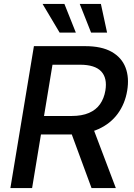

<svg xmlns="http://www.w3.org/2000/svg" viewBox="-20 -964 686 984"><path d="M33.2 0 153.8 -727.5H416.5Q500.5 -727.5 552 -698.5Q603.5 -669.4 623.3 -617.9Q643.1 -566.4 631.8 -499Q620.6 -432.1 583.5 -381.3Q546.4 -330.6 485.1 -302.7Q423.8 -274.9 340.3 -274.9H142.6L158.2 -369.6H347.2Q399.9 -369.6 436 -385.3Q472.2 -400.9 492.7 -430.2Q513.2 -459.5 520 -499.5Q530.8 -563.5 498.8 -597.9Q466.8 -632.3 390.1 -632.3H249L144.5 0ZM449.2 0 328.1 -328.6H449.2L573.7 0ZM446.8 -796.9 388.7 -943.8H497.1L528.8 -796.9ZM285.6 -796.9 198.2 -943.8H310.1L368.7 -796.9Z"/></svg>

Font: Inter 17pt Medium
Style: Italic
Weight: 500
Italic angle: -9.3988°
Version: Version 4.001;git-66647c0bb